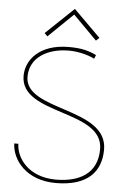

<svg xmlns="http://www.w3.org/2000/svg" viewBox="-61 -957 683 1013"><g transform="rotate(5 280.5 -451.0)"><path d="M436 -772 294 -913 146 -772 162 -756 293 -883 419 -756ZM37 -178C40 -89 118 11 273 11C444 11 512 -72 512 -187C512 -411 76 -352 76 -535C76 -639 172 -691 282 -691C325 -691 379 -680 418 -660L426 -680C386 -699 349 -710 280 -710C125 -710 55 -622 55 -538C55 -329 491 -397 491 -187C491 -54 391 -7 272 -7C124 -7 59 -107 59 -178Z"/></g></svg>

Font: Advent Pro
Style: Thin
Weight: 100
Designer: Andreas Kalpakidis
Foundry: Andreas Kalpakidis
Version: Version 2.002 2007